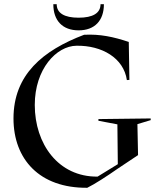

<svg xmlns="http://www.w3.org/2000/svg" viewBox="-20 -879 735 911"><path d="M539 -79 635 -143 632 -290 695 -309V-317L447 -314V-306L537 -289L539 -100L443 -41C257 -39 145 -196 145 -381C145 -552 248 -661 343 -662C463 -664 567 -604 582 -499L594 -500L591 -680C519 -704 455 -718 379 -714C184 -640 44 -525 44 -317C44 -124 167 14 394 12C429 -5 489 -44 539 -79ZM353 -735C429 -735 473 -781 473 -859H457C457 -817 421 -795 353 -795C285 -795 249 -817 249 -859H233C233 -781 277 -735 353 -735Z"/></svg>

Font: Mazius Display
Style: Regular
Weight: 400
Designer: Alberto Casagrande & Collletttivo
Foundry: Collletttivo
Version: Version 2.000;Glyphs 3.2 (3217)